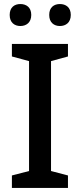

<svg xmlns="http://www.w3.org/2000/svg" viewBox="-20 -932 397 952"><path d="M28 -858C28 -820 52 -803 81 -803C110 -803 135 -820 135 -858C135 -896 110 -912 81 -912C52 -912 28 -896 28 -858ZM224 -858C224 -820 248 -803 277 -803C306 -803 331 -820 331 -858C331 -896 306 -912 277 -912C248 -912 224 -896 224 -858ZM317 0V-62L233 -84V-629L317 -652V-714H39V-652L124 -629V-84L39 -62V0Z"/></svg>

Font: Noto Sans Lao UI Med
Style: Regular
Weight: 500
Designer: Monotype Design Team
Foundry: Monotype Imaging Inc.
Version: Version 2.000